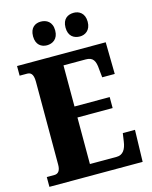

<svg xmlns="http://www.w3.org/2000/svg" viewBox="-134 -1010 865 1096"><g transform="rotate(-15 298.5 -462.0)"><path d="M410 -784C440 -784 474 -803 474 -854C474 -906 440 -924 410 -924C375 -924 343 -906 343 -854C343 -803 375 -784 410 -784ZM215 -784C248 -784 282 -803 282 -854C282 -906 248 -924 215 -924C183 -924 151 -906 151 -854C151 -803 183 -784 215 -784ZM19 0H570L575 -188H503L496 -140C490 -96 472 -66 434 -66H276V-341H484V-406H276V-649H408C450 -649 464 -626 467 -574L472 -526H546L543 -714H19V-657H62C81 -657 100 -650 100 -600V-109C100 -76 88 -58 64 -58H19Z"/></g></svg>

Font: Noto Serif Tamil Condensed Black
Style: Regular
Weight: 900
Width: 3
Designer: Indian Type Foundry, Tom Grace, and the Monotype Design Team
Foundry: Monotype Imaging Inc.
Version: Version 2.004